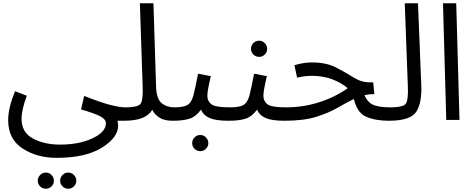

<svg xmlns="http://www.w3.org/2000/svg" viewBox="-20 -734 2897 1175"><path d="M30 1Q30 118 118.5 175Q207 232 326 232Q503 232 603 170Q703 108 703 34Q703 25 701.5 19.5Q700 14 699 5H736Q758 5 772 -8.5Q786 -22 786 -38Q786 -77 746 -77Q715 -77 656.5 -91.5Q598 -106 495 -147L476 -64Q548 -44 588 -25Q628 -6 628 20Q628 74 546 112.5Q464 151 348 151Q252 151 182 114Q112 77 112 -6Q112 -63 144 -148L72 -176Q30 -73 30 1ZM398 421Q418 421 432.5 406.5Q447 392 447 372Q447 352 432.5 337Q418 322 398 322Q377 322 362.5 337Q348 352 348 372Q348 392 362.5 406.5Q377 421 398 421ZM261 421Q281 421 295.5 406.5Q310 392 310 372Q310 352 295.5 337Q281 322 261 322Q240 322 225.5 337Q211 352 211 372Q211 392 225.5 406.5Q240 421 261 421Z M1086 -38Q1086 -77 1046 -77Q1000 -77 968.5 -103.5Q937 -130 935 -207L919 -714H836L853 -205Q856 -129 843 -103Q830 -77 745 -77L736 5Q809 5 850.5 -12Q892 -29 912 -62Q925 -34 955 -14.5Q985 5 1036 5Q1058 5 1072 -8.5Q1086 -22 1086 -38Z M1429 -38Q1429 -77 1389 -77Q1295 -77 1272 -97Q1249 -117 1249 -147Q1249 -171 1256.5 -206Q1264 -241 1270 -268L1192 -283Q1175 -194 1163.5 -150Q1152 -106 1127 -91.5Q1102 -77 1046 -77L1036 5Q1102 5 1141 -8Q1180 -21 1210 -63Q1224 -29 1262 -12Q1300 5 1379 5Q1401 5 1415 -8.5Q1429 -22 1429 -38ZM1206 191Q1226 191 1240.5 176.5Q1255 162 1255 142Q1255 122 1240.5 107Q1226 92 1206 92Q1185 92 1170.5 107Q1156 122 1156 142Q1156 162 1170.5 176.5Q1185 191 1206 191Z M1772 -38Q1772 -77 1732 -77Q1638 -77 1615 -97Q1592 -117 1592 -147Q1592 -171 1599.5 -206Q1607 -241 1613 -268L1535 -283Q1518 -194 1506.5 -150Q1495 -106 1470 -91.5Q1445 -77 1389 -77L1379 5Q1445 5 1484 -8Q1523 -21 1553 -63Q1567 -29 1605 -12Q1643 5 1722 5Q1744 5 1758 -8.5Q1772 -22 1772 -38ZM1566 -386Q1586 -386 1600.5 -400.5Q1615 -415 1615 -435Q1615 -455 1600.5 -470Q1586 -485 1566 -485Q1545 -485 1530.5 -470Q1516 -455 1516 -435Q1516 -415 1530.5 -400.5Q1545 -386 1566 -386Z M2359 5Q2381 5 2395 -8.5Q2409 -22 2409 -38Q2409 -77 2369 -77Q2292 -77 2256.5 -96Q2221 -115 2202 -175L2143 -140Q2162 -46 2219 -20.5Q2276 5 2359 5ZM1722 5Q1839 5 1916.5 -19.5Q1994 -44 2049.5 -76.5Q2105 -109 2156 -133.5Q2207 -158 2271 -158L2264 -230H2243Q2191 -230 2143 -260.5Q2095 -291 2035.5 -321.5Q1976 -352 1888 -352Q1838 -352 1782 -335L1798 -259Q1848 -270 1888 -270Q1956 -270 2012.5 -249Q2069 -228 2108 -194Q2028 -138 1931 -107.5Q1834 -77 1731 -77Z M2359 5Q2494 5 2528.5 -51.5Q2563 -108 2558 -214L2538 -714H2457L2476 -205Q2479 -129 2466 -103Q2453 -77 2368 -77Z M2711 0 2691 -714H2772L2792 0Z"/></svg>

Font: Noto Sans Arabic
Style: Regular
Weight: 400
Designer: Nadine Chahine - Monotype Design Team
Foundry: Monotype Imaging Inc.
Version: Version 1.902